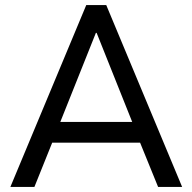

<svg xmlns="http://www.w3.org/2000/svg" viewBox="-20 -739 760 759"><path d="M21 0 321 -719H400L700 0H605L522 -204L565 -175H155L198 -204L116 0ZM359 -609 210 -236 186 -257H534L511 -236L362 -609Z"/></svg>

Font: Nunitoga
Style: Medium
Weight: 500
Designer: Vernon Adams
Foundry: Vernon Adams
Version: Version 1.0